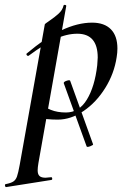

<svg xmlns="http://www.w3.org/2000/svg" viewBox="-89 -485 515 780"><path d="M170 -148Q170 -153 182 -157Q194 -161 196 -157L289 101Q291 104 278 109Q265 114 263 110L170 -147ZM-66 263Q-45 259 -35 252.5Q-25 246 -20 232Q-15 218 -9 185L93 -386Q93 -388 113 -401.5Q133 -415 149 -429.5Q165 -444 169 -462Q170 -466 175.5 -465Q181 -464 180 -460L67 178Q64 196 64 207Q64 223 71.5 230Q79 237 96 237Q100 237 118 235Q122 234 123 239.5Q124 245 120 246L-64 275Q-67 276 -68.5 270Q-70 264 -66 263ZM57 -8 67 -67Q92 -49 118 -38.5Q144 -28 179 -28Q232 -28 264 -80.5Q296 -133 306 -220Q308 -242 308 -251Q308 -348 225 -348Q182 -348 136 -326.5Q90 -305 28 -259Q27 -258 25 -258Q21 -258 19 -262Q17 -266 20 -268Q168 -393 285 -393Q335 -393 361.5 -366Q388 -339 388 -288Q388 -271 385 -253Q375 -186 338.5 -127.5Q302 -69 250.5 -34Q199 1 145 1Q100 1 57 -8Z"/></svg>

Font: Cormorant Infant SemiBold
Style: Italic
Weight: 600
Italic angle: -10°
Designer: Christian Thalmann (Catharsis Fonts)
Foundry: Catharsis Fonts
Version: Version 4.000